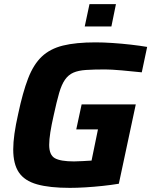

<svg xmlns="http://www.w3.org/2000/svg" viewBox="-20 -901 732 929"><path d="M318 8Q220 8 159.5 -9Q99 -26 71.5 -66.5Q44 -107 44 -178Q44 -212 50 -254.5Q56 -297 68 -350Q90 -454 116 -521.5Q142 -589 182 -627Q222 -665 284.5 -680.5Q347 -696 442 -696Q480 -696 524.5 -693Q569 -690 613 -685Q657 -680 692 -674L666 -551Q620 -556 568.5 -560.5Q517 -565 488 -565Q433 -565 396 -562.5Q359 -560 335 -549.5Q311 -539 294.5 -515.5Q278 -492 266 -450.5Q254 -409 240 -344Q229 -296 223.5 -260.5Q218 -225 218 -200Q218 -151 245.5 -135.5Q273 -120 338 -120Q354 -120 379.5 -121.5Q405 -123 423 -124L454 -275H349L375 -396H637L555 -12Q519 -6 477 -1.5Q435 3 393.5 5.5Q352 8 318 8ZM390 -773 413 -881H541L519 -773Z"/></svg>

Font: Saira
Style: Bold Italic
Weight: 700
Italic angle: -12°
Designer: Hector Gatti with collaboration of the Omnibus-Type team
Foundry: Omnibus-Type
Version: Version 1.100; ttfautohint (v1.8.3)